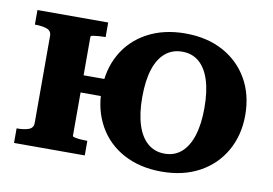

<svg xmlns="http://www.w3.org/2000/svg" viewBox="-62 -619 1034 727"><g transform="rotate(10 454.5 -255.5)"><path d="M93 -88V-423Q93 -442 75.5 -448.5Q58 -455 30 -455H29V-511H301V-455H298Q288 -455 275 -454Q262 -453 253 -451.5Q244 -450 244 -446V-65Q244 -62 253 -60Q262 -58 275 -57Q288 -56 298 -56H301V0H29V-56H30Q58 -56 75.5 -62.5Q93 -69 93 -88ZM191 -232V-298H392V-232ZM873 -255Q873 -178 838.5 -117.5Q804 -57 742 -23.5Q680 10 597 10Q514 10 451.5 -23.5Q389 -57 355 -117.5Q321 -178 321 -255Q321 -334 355 -394Q389 -454 451.5 -487.5Q514 -521 597 -521Q680 -521 742 -487.5Q804 -454 838.5 -394Q873 -334 873 -255ZM477 -255Q477 -193 491 -149Q505 -105 532 -82Q559 -59 597 -59Q635 -59 661.5 -82Q688 -105 702 -149Q716 -193 716 -255Q716 -319 702 -362.5Q688 -406 661.5 -428.5Q635 -451 597 -451Q559 -451 532 -428.5Q505 -406 491 -362.5Q477 -319 477 -255Z"/></g></svg>

Font: Roboto Serif 28pt SemiBold
Style: Regular
Weight: 600
Designer: Greg Gazdowicz
Foundry: Commercial Type
Version: Version 1.008